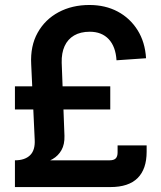

<svg xmlns="http://www.w3.org/2000/svg" viewBox="-20 -758 653 778"><path d="M40.5 -84V-108.4Q80.6 -108.4 101.8 -128.9Q123 -149.4 120.6 -192.4L106.4 -498Q102.5 -571.8 132.6 -625.5Q162.6 -679.2 217.3 -708.5Q272 -737.8 342.3 -737.8Q406.7 -737.8 456.8 -711.2Q506.8 -684.6 537.4 -636Q567.9 -587.4 571.8 -522L452.1 -513.7Q448.7 -569.3 420.4 -599.4Q392.1 -629.4 343.8 -629.4Q306.2 -629.4 280.3 -614.3Q254.4 -599.1 241.7 -571Q229 -543 230 -503.9L241.2 -207.5Q242.2 -172.9 229.2 -149.9Q216.3 -127 193.8 -113.8Q171.4 -100.6 144.3 -94.2Q117.2 -87.9 90.1 -85.9Q63 -84 40.5 -84ZM40.5 0V-108.4H424.3Q441.4 -108.4 449 -116.2Q456.5 -124 456.5 -140.6V-168.9H574.2V-143.1Q574.2 -72.8 537.6 -36.4Q501 0 427.2 0ZM40.5 -314.5V-408.2H426.8V-314.5Z"/></svg>

Font: Inter 24pt SemiBold
Style: Regular
Weight: 600
Designer: Rasmus Andersson
Foundry: rsms
Version: Version 4.001;git-66647c0bb